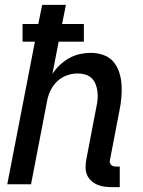

<svg xmlns="http://www.w3.org/2000/svg" viewBox="-20 -760 590 792"><path d="M474 12H440Q424 12 408.5 9.5Q393 7 379.5 1Q366 -5 355 -15.5Q344 -26 338.5 -40Q333 -54 333 -70Q333 -86 336 -102L377 -316Q381 -333 382.5 -349.5Q384 -366 382 -382Q380 -398 374.5 -412.5Q369 -427 358 -437.5Q347 -448 332 -452.5Q317 -457 300 -457Q279 -457 257 -449.5Q235 -442 217.5 -426Q200 -410 189.5 -389Q179 -368 175 -347L108 0H10L124 -588H73V-661H138L154 -740H252L236 -661H326V-588H222L196 -455Q209 -475 227 -492Q245 -509 266 -520.5Q287 -532 309.5 -537Q332 -542 354 -542Q382 -542 407 -533Q432 -524 448 -505Q464 -486 472 -461Q480 -436 481.5 -409.5Q483 -383 480.5 -355.5Q478 -328 472 -300L434 -102Q432 -96 433 -90.5Q434 -85 437.5 -81Q441 -77 446 -75Q451 -73 457 -73H474Z"/></svg>

Font: Lode Dark Term
Style: Bold Italic
Weight: 700
Italic angle: -11°
Monospace: yes
Designer: Belleve Invis
Foundry: Belleve Invis
Version: Version 29.2.0